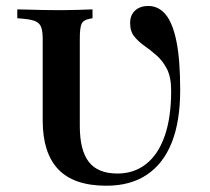

<svg xmlns="http://www.w3.org/2000/svg" viewBox="-20 -602 692 634"><path d="M331.5 11.3Q224.2 11.3 172.6 -42.7Q121 -96.8 121 -204V-472.6Q121 -498.4 116.1 -511.7Q111.3 -525 98.8 -531Q86.3 -537.1 62.1 -539.5L37.1 -541.9V-571Q52.4 -571 74.6 -570.2Q96.8 -569.4 122.2 -569Q147.6 -568.5 171.8 -568.5H181.5H187.9Q209.7 -568.5 236.3 -569.4Q262.9 -570.2 285.5 -571V-541.9L277.4 -540.3Q255.6 -536.3 249.6 -523.8Q243.5 -511.3 243.5 -472.6V-186.3Q243.5 -105.6 273.4 -67.3Q303.2 -29 367.7 -29Q422.6 -29 462.5 -60.5Q502.4 -91.9 523.8 -152.8Q545.2 -213.7 545.2 -302.4Q545.2 -346.8 531.5 -373.8Q517.7 -400.8 497.6 -418.5Q477.4 -436.3 457.3 -450.4Q437.1 -464.5 423.4 -481.5Q409.7 -498.4 409.7 -525.8Q409.7 -552.4 426.2 -567.3Q442.7 -582.3 469.4 -582.3Q504 -582.3 527.4 -553.6Q550.8 -525 562.9 -464.1Q575 -403.2 575 -304.8Q575 -201.6 547.2 -131.5Q519.4 -61.3 464.9 -25Q410.5 11.3 331.5 11.3Z"/></svg>

Font: Playfair 5pt SemiExpanded Light
Style: Bold
Weight: 700
Version: Version 2.203